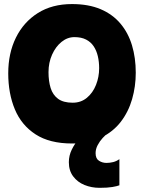

<svg xmlns="http://www.w3.org/2000/svg" viewBox="-20 -680 717 944"><path d="M567 102.5V231Q556 235.5 532.2 239.5Q508.5 243.5 469.5 243.5Q430 243.5 395.5 229.5Q361 215.5 339.8 187.2Q318.5 159 318.5 117.5Q318.5 85 332.8 55.8Q347 26.5 368 3.2Q389 -20 409.5 -35Q430 -50 442 -53.5L510 -24.5Q499 -17 484.8 -1.5Q470.5 14 460.2 33.5Q450 53 450 73Q450 100 466.8 110.5Q483.5 121 503.5 121Q519.5 121 536 117Q552.5 113 567 102.5ZM334 25.5Q224 25.5 154.8 -19.5Q85.5 -64.5 53 -142.5Q20.5 -220.5 20.5 -319.5Q20.5 -418 58.2 -494.8Q96 -571.5 166 -615.8Q236 -660 334 -660Q415.5 -660 474.8 -634.8Q534 -609.5 572.2 -564Q610.5 -518.5 629 -457Q647.5 -395.5 647.5 -322.5Q647.5 -255 629.5 -192.5Q611.5 -130 573.8 -81Q536 -32 476.5 -3.2Q417 25.5 334 25.5ZM337.5 -175Q378 -175 407.2 -199.2Q436.5 -223.5 452 -262.5Q467.5 -301.5 467.5 -345Q467.5 -376 461 -403.8Q454.5 -431.5 440.5 -452.5Q426.5 -473.5 403.2 -485.5Q380 -497.5 346 -497.5Q311.5 -497.5 282.5 -474Q253.5 -450.5 236 -411.2Q218.5 -372 218.5 -325Q218.5 -281 229 -247.2Q239.5 -213.5 265.5 -194.2Q291.5 -175 337.5 -175Z"/></svg>

Font: Grandstander Thin Black
Style: Regular
Weight: 900
Version: Version 1.200